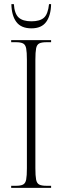

<svg xmlns="http://www.w3.org/2000/svg" viewBox="-20 -908 302 928"><path d="M34 0V-10H57Q80 -10 91.5 -16Q103 -22 106.5 -40Q110 -58 110 -95V-619Q110 -656 106.5 -674Q103 -692 91.5 -698Q80 -704 57 -704H34V-714H227V-704H205Q181 -704 169.5 -698Q158 -692 154.5 -674Q151 -656 151 -619V-95Q151 -58 154.5 -40Q158 -22 169.5 -16Q181 -10 205 -10H227V0ZM132 -771Q82 -771 59 -802Q36 -833 35 -888H47Q50 -842 70 -823.5Q90 -805 132 -805Q173 -805 192.5 -822.5Q212 -840 217 -888H227Q226 -834 203.5 -802.5Q181 -771 132 -771Z"/></svg>

Font: Noto Serif Display ExtraCondensed ExtraLight
Style: Regular
Weight: 200
Width: 2
Designer: Monotype Design Team
Foundry: Monotype Imaging Inc.
Version: Version 2.009